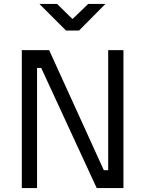

<svg xmlns="http://www.w3.org/2000/svg" viewBox="-20 -949 733 969"><path d="M90 -696H228L504 -90H526V-696H603V0H468L188 -606H167V0H90ZM379 -795H313L179 -929H268L346 -853L425 -929H512Z"/></svg>

Font: TitilliumText22L 400 wt
Style: 400 wt
Weight: 400
Designer: Campivisivi
Foundry: Campivisivi
Version: 1.000